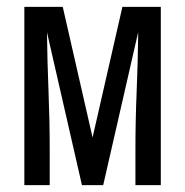

<svg xmlns="http://www.w3.org/2000/svg" viewBox="-20 -540 540 560"><path d="M51 0V-520H163L250 -139L337 -520H449V0H375V-104Q375 -188 378.5 -271.5Q382 -355 383 -438V-446L281 0H219L117 -446Q118 -360 121.5 -274.5Q125 -189 125 -104V0Z"/></svg>

Font: Iosevka Custom
Style: Regular
Weight: 400
Monospace: yes
Designer: Belleve Invis
Foundry: Belleve Invis
Version: Version 32.5.0; ttfautohint (v1.8.4)